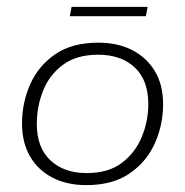

<svg xmlns="http://www.w3.org/2000/svg" viewBox="-20 -528 537 558"><path d="M231 10Q174 10 132 -12Q90 -34 67 -74Q44 -114 44 -169Q44 -229 67.5 -282.5Q91 -336 140 -370Q189 -404 266 -404Q323 -404 365 -382Q407 -360 430.5 -320.5Q454 -281 454 -225Q454 -166 430.5 -112.5Q407 -59 357.5 -24.5Q308 10 231 10ZM232 -25Q295 -25 334 -54.5Q373 -84 392 -130Q411 -176 411 -226Q411 -295 371.5 -332Q332 -369 265 -369Q203 -369 163.5 -340Q124 -311 105.5 -265Q87 -219 87 -168Q87 -99 126.5 -62Q166 -25 232 -25ZM183 -481 188 -508H409L404 -481Z"/></svg>

Font: Rokkitt SemiBold ExtraLight
Style: Italic
Weight: 250
Italic angle: -9°
Version: Version 3.103